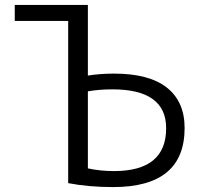

<svg xmlns="http://www.w3.org/2000/svg" viewBox="-20 -750 815 780"><path d="M257 -665H40V-730H337V-443Q387 -451 443 -451Q586 -451 658 -394Q730 -337 730 -230Q730 10 440 10Q340 10 257 -6ZM337 -379V-66Q387 -55 443 -55Q655 -55 655 -229Q655 -387 437 -387Q383 -387 337 -379Z"/></svg>

Font: M PLUS 1p
Style: Regular
Weight: 400
Version: Version 1.062